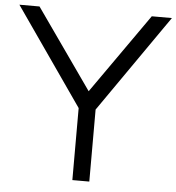

<svg xmlns="http://www.w3.org/2000/svg" viewBox="-55 -852 830 903"><g transform="rotate(5 360.0 -400.0)"><path d="M720 -800 400 -340V0H320V-340L0 -800H95L360 -423L625 -800Z"/></g></svg>

Font: Gauge
Style: Regular
Weight: 400
Designer: Daniel Pimley
Foundry: Daniel Pimley
Version: Version 2.0